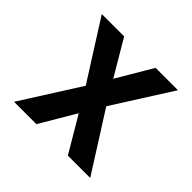

<svg xmlns="http://www.w3.org/2000/svg" viewBox="-135 -675 820 820"><g transform="rotate(45 275.0 -265.0)"><path d="M45 0 213 -265 45 -530H180L275 -369L370 -530H505L337 -265L505 0H370L275 -161L180 0Z"/></g></svg>

Font: Lode
Style: Bold
Weight: 700
Monospace: yes
Designer: Belleve Invis
Foundry: Belleve Invis
Version: Version 29.2.0; ttfautohint (v1.8.3)